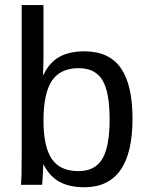

<svg xmlns="http://www.w3.org/2000/svg" viewBox="-20 -745 596 774"><path d="M514.2 -266.6Q514.2 9.8 319.8 9.8Q259.8 9.8 220 -12Q180.2 -33.7 155.3 -82H154.3Q154.3 -72.3 153.3 -53.7Q152.3 -35.2 151.4 -19.3Q150.4 -3.4 149.4 0H64.5Q67.4 -26.4 67.4 -108.9V-724.6H155.3V-518.1Q155.3 -502.4 154.8 -483.6Q154.3 -464.8 153.3 -443.4H155.3Q179.7 -494.1 220 -516.1Q260.3 -538.1 319.8 -538.1Q419.9 -538.1 467 -470.7Q514.2 -403.3 514.2 -266.6ZM421.9 -263.7Q421.9 -374.5 392.6 -422.4Q363.3 -470.2 297.4 -470.2Q223.1 -470.2 189.2 -419.4Q155.3 -368.7 155.3 -258.3Q155.3 -154.3 188.5 -104.7Q221.7 -55.2 296.4 -55.2Q362.8 -55.2 392.3 -104.2Q421.9 -153.3 421.9 -263.7Z"/></svg>

Font: Arimo
Style: Regular
Weight: 400
Designer: Steve Matteson
Foundry: Monotype Imaging Inc.
Version: Version 1.33